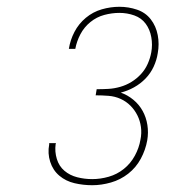

<svg xmlns="http://www.w3.org/2000/svg" viewBox="-20 -863 540 566"><path d="M252 -317Q225 -317 199.5 -323Q174 -329 155 -345Q136 -361 128 -386Q120 -411 125 -437Q125 -438 125 -439Q125 -440 125 -441H145Q145 -440 144.5 -439.5Q144 -439 144 -438Q141 -416 147.5 -394.5Q154 -373 170 -359.5Q186 -346 207.5 -340.5Q229 -335 252 -335Q276 -335 300.5 -342Q325 -349 345 -365Q365 -381 377.5 -404Q390 -427 394 -451Q398 -470 395.5 -488.5Q393 -507 385 -523Q377 -539 364.5 -551.5Q352 -564 335.5 -571.5Q319 -579 300 -580.5Q281 -582 262 -582L265 -600Q283 -600 300 -601Q317 -602 334.5 -607Q352 -612 367.5 -621.5Q383 -631 395.5 -644.5Q408 -658 415.5 -675Q423 -692 426 -709Q430 -731 426 -753.5Q422 -776 409.5 -793Q397 -810 376 -817.5Q355 -825 332 -825Q310 -825 287.5 -819Q265 -813 246.5 -798Q228 -783 217 -762Q206 -741 202 -719H183Q183 -719 183 -719Q183 -719 183 -719Q187 -745 199.5 -769Q212 -793 233 -810.5Q254 -828 280 -835.5Q306 -843 332 -843Q359 -843 384 -834.5Q409 -826 424.5 -806Q440 -786 445 -759.5Q450 -733 445 -706Q442 -686 433 -666.5Q424 -647 409 -631.5Q394 -616 375 -605.5Q356 -595 336 -590Q356 -583 373 -569Q390 -555 400.5 -536Q411 -517 414.5 -494.5Q418 -472 414 -449Q409 -421 395 -395Q381 -369 358 -351Q335 -333 307 -325Q279 -317 252 -317Z"/></svg>

Font: Iosevka Slab Thin Oblique
Style: Regular
Weight: 100
Italic angle: -9°
Monospace: yes
Designer: Belleve Invis
Foundry: Belleve Invis
Version: Version 11.1.0; ttfautohint (v1.8.3)